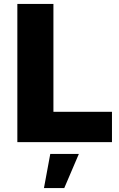

<svg xmlns="http://www.w3.org/2000/svg" viewBox="-20 -721 603 974"><path d="M68 -701H251V-154H548V0H68ZM235 60H380L306 233H203Z"/></svg>

Font: Alexandria
Style: Bold
Weight: 700
Designer: Mohamed Gaber
Foundry: Kief Type Foundry
Version: Version 5.100